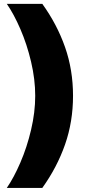

<svg xmlns="http://www.w3.org/2000/svg" viewBox="-20 -757 463 977"><path d="M195.3 199.2H14.6Q50.3 147.5 83.7 70.1Q117.2 -7.3 138.2 -96.7Q159.2 -186 159.2 -269.5Q159.2 -353 138.2 -442.4Q117.2 -531.7 83.7 -608.9Q50.3 -686 14.6 -737.3H195.3Q270.5 -632.8 311 -517.1Q351.6 -401.4 351.6 -269.5Q351.6 -137.7 311 -21.7Q270.5 94.2 195.3 199.2Z"/></svg>

Font: Pretendard Std Black
Style: Regular
Weight: 900
Designer: Base glyphs from Inter by Rasmus Andersson; Hangeul glyphs from Noto Sans CJK(Source Han Sans) by Jang Soo-young and Kan
Foundry: Kil Hyung-jin
Version: Version 1.309